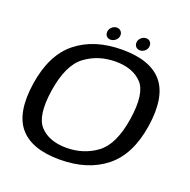

<svg xmlns="http://www.w3.org/2000/svg" viewBox="-138 -918 1043 1056"><g transform="rotate(20 384.0 -390.0)"><path d="M320 5Q483.5 5 587.5 -77.8Q691.5 -160.5 718.5 -337.5Q745 -514 674.8 -597.5Q604.5 -681 440.5 -681Q277 -681 173 -598.2Q69 -515.5 42 -337.5Q15.5 -161.5 85.8 -78.2Q156 5 320 5ZM333 -68.5Q232 -68.5 179 -125Q126 -181.5 150 -337.5Q174.5 -494.5 250.8 -550.8Q327 -607 427.5 -607Q528.5 -607 581.8 -550.8Q635 -494.5 610.5 -337.5Q586 -181 509.8 -124.8Q433.5 -68.5 333 -68.5ZM358.5 -710.5Q375 -710.5 388.5 -722.8Q402 -735 402 -752.5Q402 -766.5 392.8 -775.8Q383.5 -785 369.5 -785Q353 -785 339.8 -772.5Q326.5 -760 326.5 -742.5Q326.5 -728.5 335.2 -719.5Q344 -710.5 358.5 -710.5ZM530 -710.5Q547 -710.5 560 -722.8Q573 -735 573 -752.5Q573 -766.5 564.2 -775.8Q555.5 -785 541 -785Q524.5 -785 511.2 -772.5Q498 -760 498 -742.5Q498 -728.5 507.2 -719.5Q516.5 -710.5 530 -710.5Z"/></g></svg>

Font: Anybody SemiExpanded
Style: Italic
Weight: 400
Width: 6
Italic angle: -10°
Version: Version 1.113;gftools[0.9.25]